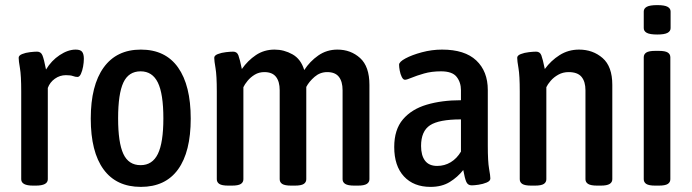

<svg xmlns="http://www.w3.org/2000/svg" viewBox="-20 -724 2705 751"><path d="M109 2Q63 2 63 -23V-366Q63 -429 58 -457.5Q53 -486 53 -498Q53 -507 66.5 -512.5Q80 -518 97.5 -520Q115 -522 125 -522Q140 -522 146 -507.5Q152 -493 160 -452Q181 -487 213.5 -508.5Q246 -530 276 -530Q295 -530 301.5 -521Q308 -512 308 -494Q308 -480 305 -463.5Q302 -447 296.5 -435Q291 -423 283 -423Q275 -423 265.5 -426.5Q256 -430 238 -430Q214 -430 194.5 -416Q175 -402 167 -380V-23Q167 2 120 2Z M531 7Q435 7 385 -61.5Q335 -130 335 -260Q335 -390 385.5 -460Q436 -530 531 -530Q627 -530 676.5 -460Q726 -390 726 -260Q726 -130 676.5 -61.5Q627 7 531 7ZM530 -78Q576 -78 597.5 -122Q619 -166 619 -261Q619 -357 597.5 -401Q576 -445 530 -445Q483 -445 462.5 -401Q442 -357 442 -261Q442 -166 462.5 -122Q483 -78 530 -78Z M873 2Q848 2 838 -4.5Q828 -11 828 -23V-366Q828 -429 823 -457.5Q818 -486 818 -498Q818 -507 832 -512.5Q846 -518 864 -520Q882 -522 892 -522Q907 -522 912.5 -507.5Q918 -493 926 -454Q949 -487 981 -508.5Q1013 -530 1054 -530Q1091 -530 1124 -511.5Q1157 -493 1170 -450Q1192 -484 1225 -507Q1258 -530 1300 -530Q1352 -530 1388.5 -497Q1425 -464 1425 -392V-23Q1425 -11 1414.5 -4.5Q1404 2 1380 2H1366Q1341 2 1330.5 -4.5Q1320 -11 1320 -23V-371Q1320 -405 1305.5 -423.5Q1291 -442 1260 -442Q1232 -442 1210.5 -423.5Q1189 -405 1178 -384Q1178 -381 1178 -375V-23Q1178 -11 1168 -4.5Q1158 2 1133 2H1119Q1094 2 1084 -4.5Q1074 -11 1074 -23V-371Q1074 -405 1059.5 -423.5Q1045 -442 1014 -442Q993 -442 976.5 -432Q960 -422 948.5 -408Q937 -394 932 -383V-23Q932 -11 922 -4.5Q912 2 887 2Z M1664 7Q1598 7 1560 -34Q1522 -75 1522 -149Q1522 -217 1556 -257Q1590 -297 1649 -314.5Q1708 -332 1783 -332V-371Q1783 -402 1766 -423.5Q1749 -445 1705 -445Q1668 -445 1638.5 -436.5Q1609 -428 1590 -420Q1571 -412 1564 -412Q1557 -412 1551.5 -423Q1546 -434 1543.5 -448Q1541 -462 1541 -471Q1541 -482 1566 -495.5Q1591 -509 1630 -519.5Q1669 -530 1709 -530Q1798 -530 1843 -487.5Q1888 -445 1888 -372V-155Q1888 -92 1893 -64Q1898 -36 1898 -26Q1898 -16 1883.5 -10Q1869 -4 1852 -1.5Q1835 1 1825 1Q1810 1 1804 -12.5Q1798 -26 1792 -59Q1770 -31 1739 -12Q1708 7 1664 7ZM1690 -75Q1719 -75 1743 -89.5Q1767 -104 1783 -131V-257Q1697 -257 1662 -234Q1627 -211 1627 -153Q1627 -116 1642.5 -95.5Q1658 -75 1690 -75Z M2058 2Q2033 2 2023 -4.5Q2013 -11 2013 -23V-366Q2013 -429 2008 -457.5Q2003 -486 2003 -498Q2003 -507 2017 -512.5Q2031 -518 2049 -520Q2067 -522 2077 -522Q2092 -522 2097.5 -507.5Q2103 -493 2111 -454Q2135 -487 2169 -508.5Q2203 -530 2245 -530Q2299 -530 2337 -497Q2375 -464 2375 -392V-23Q2375 -11 2364.5 -4.5Q2354 2 2330 2H2316Q2291 2 2280.5 -4.5Q2270 -11 2270 -23V-371Q2270 -405 2254.5 -423.5Q2239 -442 2204 -442Q2182 -442 2164 -432Q2146 -422 2134 -408Q2122 -394 2117 -383V-23Q2117 -11 2107 -4.5Q2097 2 2072 2Z M2543 2Q2518 2 2508 -4.5Q2498 -11 2498 -23V-500Q2498 -512 2508 -518.5Q2518 -525 2543 -525H2557Q2582 -525 2592 -518.5Q2602 -512 2602 -500V-23Q2602 -11 2592 -4.5Q2582 2 2557 2ZM2551 -589Q2522 -589 2510 -595.5Q2498 -602 2498 -614V-679Q2498 -691 2510 -697.5Q2522 -704 2551 -704Q2579 -704 2591 -697.5Q2603 -691 2603 -679V-614Q2603 -602 2591 -595.5Q2579 -589 2551 -589Z"/></svg>

Font: Asap Condensed Medium
Style: Regular
Weight: 500
Width: 3
Designer: Pablo Cosgaya
Foundry: Omnibus-Type
Version: Version 3.001; ttfautohint (v1.8.4.7-5d5b)